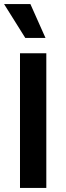

<svg xmlns="http://www.w3.org/2000/svg" viewBox="-20 -921 325 941"><path d="M78 0V-660H207V0ZM104 -735 0 -901H129L203 -735Z"/></svg>

Font: Bricolage Grotesque 10pt SemiBold
Style: Regular
Weight: 600
Designer: Mathieu Triay
Foundry: Atelier Triay
Version: Version 1.000; ttfautohint (v1.8.4.7-5d5b);gftools[0.9.29]